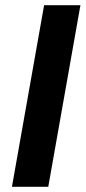

<svg xmlns="http://www.w3.org/2000/svg" viewBox="-20 -720 330 740"><path d="M26 0 150 -700H290L166 0Z"/></svg>

Font: DM Sans 11pt ExtraBold
Style: Italic
Weight: 800
Italic angle: -10°
Version: Version 4.004;gftools[0.9.30]